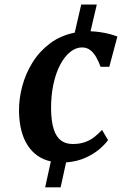

<svg xmlns="http://www.w3.org/2000/svg" viewBox="-20 -705 564 844"><path d="M178.5 118.5 203.5 4.5Q138.5 -9.5 101.8 -65.8Q65 -122 63.5 -217Q63 -271 78 -326.8Q93 -382.5 123.5 -431.2Q154 -480 200.2 -514.5Q246.5 -549 308.5 -561.5L337 -685H405.5L378 -567.5Q397 -567 418.2 -564Q439.5 -561 460.2 -555.8Q481 -550.5 496 -544.5L460.5 -411.5H422Q414 -434 403 -453.5Q392 -473 376.8 -484.8Q361.5 -496.5 340.5 -496.5Q313.5 -496.5 288.8 -476.8Q264 -457 244.8 -420.8Q225.5 -384.5 214.8 -334.5Q204 -284.5 204.5 -224Q205.5 -170.5 216.2 -137Q227 -103.5 247.8 -87.8Q268.5 -72 299.5 -72Q330.5 -72 353.5 -80.2Q376.5 -88.5 394.5 -102.5Q412.5 -116.5 428.5 -134L455 -89Q442.5 -71.5 417.8 -50Q393 -28.5 356.2 -11.8Q319.5 5 270.5 9L246.5 118.5Z"/></svg>

Font: Merriweather
Style: Bold Italic
Weight: 700
Italic angle: -7.8°
Version: Version 2.101